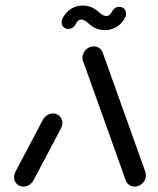

<svg xmlns="http://www.w3.org/2000/svg" viewBox="-20 -690 585 710"><path d="M66.7 0Q51.9 0 41.9 -10Q31.9 -20 31.9 -34.8Q31.9 -43.7 37 -54.8L139.3 -248.5Q145.2 -258.5 155 -264.4Q164.8 -270.4 175.9 -270.4Q190.7 -270.4 200.7 -260.2Q210.7 -250 210.7 -235.6Q210.7 -225.2 205.6 -215.6L103 -21.5Q97.4 -11.9 87.6 -5.9Q77.8 0 66.7 0ZM519.6 -41.1Q519.6 -30.4 513.9 -20.9Q508.1 -11.5 498.5 -5.7Q488.9 0 478.1 0Q467 0 458.3 -5.9Q449.6 -11.9 445.6 -21.5L287.4 -463.7Q284.8 -470.7 284.8 -476.7Q284.8 -487.4 290.6 -497.2Q296.3 -507 306.1 -512.8Q315.9 -518.5 326.7 -518.5Q337.8 -518.5 346.5 -512.6Q355.2 -506.7 359.3 -497L517.4 -54.8Q519.6 -48.1 519.6 -41.1ZM421.1 -664.8Q431.9 -664.8 439.1 -657.6Q446.3 -650.4 446.3 -639.6Q446.3 -633 443.7 -627.8Q433 -604.1 412.4 -591.3Q391.9 -578.5 367.8 -578.5Q351.5 -578.5 335.7 -584.8Q320 -591.1 307 -603.7Q292.6 -617.8 280.7 -617.8Q267.8 -617.8 260 -601.1Q256.3 -593 248.9 -588Q241.5 -583 232.6 -583Q222.2 -583 215 -590.2Q207.8 -597.4 207.8 -608.1Q207.8 -614.8 210.4 -620Q221.5 -643.7 241.9 -656.7Q262.2 -669.6 285.6 -669.6Q302.2 -669.6 318.1 -663.1Q334.1 -656.7 347 -644.1Q361.5 -630.7 373.3 -630.7Q386.3 -630.7 394.1 -647Q397.8 -654.8 405 -659.8Q412.2 -664.8 421.1 -664.8Z"/></svg>

Font: 26F Galaxy Sans
Style: Bold Italic
Weight: 700
Italic angle: -5°
Designer: C₂₉H₂₅N₃O₅
Version: Version 1.200